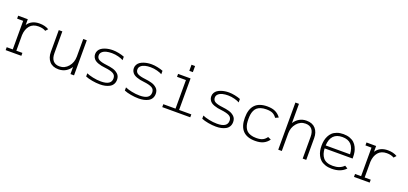

<svg xmlns="http://www.w3.org/2000/svg" viewBox="24 -1559 5255 2472"><g transform="rotate(20 2651.5 -323.0)"><path d="M48.8 -4.4V-44.4H131.8V-435.5L48.8 -436V-476.1L156.2 -475.6H180.7Q180.7 -475.6 180.7 -396.5Q232.9 -476.1 343.8 -476.1Q418.9 -476.1 471.7 -444.3L442.4 -412.1Q404.3 -436 343.8 -436Q266.6 -436 225.8 -387.5Q185.1 -338.9 180.7 -258.8V-44.4H263.7V-4.4Z M987.3 0H938.5V-97.7Q911.6 -54.7 868.9 -29.5Q826.2 -4.4 770 -4.4Q689 -4.4 646.2 -53.7Q603.5 -103 603.5 -182.1V-480.5H652.3V-182.1Q652.3 -113.8 682.6 -79.1Q712.9 -44.4 770 -44.4Q841.3 -44.4 889.9 -101.8Q938.5 -159.2 938.5 -240.2V-480.5H987.3Z M1507.3 -397.5Q1486.3 -411.1 1440.7 -423.6Q1395 -436 1348.6 -436Q1306.6 -436 1273.7 -427.7Q1240.7 -419.4 1219 -399.9Q1197.3 -380.4 1197.3 -351.6Q1197.3 -313.5 1230 -295.4Q1262.7 -277.3 1335.9 -269Q1360.4 -266.1 1380.6 -262.5Q1400.9 -258.8 1424.1 -252.4Q1447.3 -246.1 1464.6 -236.1Q1481.9 -226.1 1496.8 -212.6Q1511.7 -199.2 1519.5 -179.4Q1527.3 -159.7 1527.3 -135.7Q1527.3 -100.1 1511.7 -74Q1496.1 -47.9 1468.5 -33Q1440.9 -18.1 1408.4 -11.2Q1376 -4.4 1337.9 -4.4Q1287.6 -4.4 1231.4 -14.4Q1175.3 -24.4 1138.7 -40V-83.5Q1171.4 -68.4 1227.5 -56.4Q1283.7 -44.4 1337.9 -44.4Q1478.5 -44.4 1478.5 -135.7Q1478.5 -180.7 1442.6 -200.4Q1406.7 -220.2 1329.1 -229Q1300.8 -231.9 1277.8 -236.6Q1254.9 -241.2 1229.7 -250.2Q1204.6 -259.3 1187.7 -272Q1170.9 -284.7 1159.7 -305.2Q1148.4 -325.7 1148.4 -351.6Q1148.4 -378.4 1160.9 -400.1Q1173.3 -421.9 1193.4 -435.8Q1213.4 -449.7 1240.2 -459Q1267.1 -468.3 1293.9 -472.2Q1320.8 -476.1 1348.6 -476.1Q1386.2 -476.1 1430.4 -467Q1474.6 -458 1507.3 -444.8Z M2037.6 -397.5Q2016.6 -411.1 1970.9 -423.6Q1925.3 -436 1878.9 -436Q1836.9 -436 1804 -427.7Q1771 -419.4 1749.3 -399.9Q1727.5 -380.4 1727.5 -351.6Q1727.5 -313.5 1760.3 -295.4Q1793 -277.3 1866.2 -269Q1890.6 -266.1 1910.9 -262.5Q1931.2 -258.8 1954.3 -252.4Q1977.5 -246.1 1994.9 -236.1Q2012.2 -226.1 2027.1 -212.6Q2042 -199.2 2049.8 -179.4Q2057.6 -159.7 2057.6 -135.7Q2057.6 -100.1 2042 -74Q2026.4 -47.9 1998.8 -33Q1971.2 -18.1 1938.7 -11.2Q1906.2 -4.4 1868.2 -4.4Q1817.9 -4.4 1761.7 -14.4Q1705.6 -24.4 1668.9 -40V-83.5Q1701.7 -68.4 1757.8 -56.4Q1814 -44.4 1868.2 -44.4Q2008.8 -44.4 2008.8 -135.7Q2008.8 -180.7 1972.9 -200.4Q1937 -220.2 1859.4 -229Q1831.1 -231.9 1808.1 -236.6Q1785.2 -241.2 1760 -250.2Q1734.9 -259.3 1718 -272Q1701.2 -284.7 1689.9 -305.2Q1678.7 -325.7 1678.7 -351.6Q1678.7 -378.4 1691.2 -400.1Q1703.6 -421.9 1723.6 -435.8Q1743.7 -449.7 1770.5 -459Q1797.4 -468.3 1824.2 -472.2Q1851.1 -476.1 1878.9 -476.1Q1916.5 -476.1 1960.7 -467Q2004.9 -458 2037.6 -444.8Z M2410.6 -646V-562.5H2361.8V-646ZM2194.3 -4.4V-44.4H2361.8V-436H2239.7V-476.1H2410.6V-44.4H2578.1V-4.4Z M3098.1 -397.5Q3077.1 -411.1 3031.5 -423.6Q2985.8 -436 2939.5 -436Q2897.5 -436 2864.5 -427.7Q2831.5 -419.4 2809.8 -399.9Q2788.1 -380.4 2788.1 -351.6Q2788.1 -313.5 2820.8 -295.4Q2853.5 -277.3 2926.8 -269Q2951.2 -266.1 2971.4 -262.5Q2991.7 -258.8 3014.9 -252.4Q3038.1 -246.1 3055.4 -236.1Q3072.8 -226.1 3087.6 -212.6Q3102.5 -199.2 3110.4 -179.4Q3118.2 -159.7 3118.2 -135.7Q3118.2 -100.1 3102.5 -74Q3086.9 -47.9 3059.3 -33Q3031.7 -18.1 2999.3 -11.2Q2966.8 -4.4 2928.7 -4.4Q2878.4 -4.4 2822.3 -14.4Q2766.1 -24.4 2729.5 -40V-83.5Q2762.2 -68.4 2818.4 -56.4Q2874.5 -44.4 2928.7 -44.4Q3069.3 -44.4 3069.3 -135.7Q3069.3 -180.7 3033.4 -200.4Q2997.6 -220.2 2919.9 -229Q2891.6 -231.9 2868.7 -236.6Q2845.7 -241.2 2820.6 -250.2Q2795.4 -259.3 2778.6 -272Q2761.7 -284.7 2750.5 -305.2Q2739.3 -325.7 2739.3 -351.6Q2739.3 -378.4 2751.7 -400.1Q2764.2 -421.9 2784.2 -435.8Q2804.2 -449.7 2831.1 -459Q2857.9 -468.3 2884.8 -472.2Q2911.6 -476.1 2939.5 -476.1Q2977.1 -476.1 3021.2 -467Q3065.4 -458 3098.1 -444.8Z M3649.9 -391.1 3606.9 -371.6Q3585 -404.3 3553.7 -420.2Q3522.5 -436 3464.8 -436Q3422.4 -436 3390.9 -425.8Q3359.4 -415.5 3340.1 -398.7Q3320.8 -381.8 3309.1 -356Q3297.4 -330.1 3293.2 -302.7Q3289.1 -275.4 3289.1 -240.2Q3289.1 -205.1 3293.2 -177.7Q3297.4 -150.4 3309.1 -124.5Q3320.8 -98.6 3340.1 -81.8Q3359.4 -64.9 3390.9 -54.7Q3422.4 -44.4 3464.8 -44.4Q3522.5 -44.4 3554 -60.5Q3585.4 -76.7 3607.4 -108.9L3650.4 -89.4Q3622.1 -48.3 3578.1 -26.4Q3534.2 -4.4 3464.8 -4.4Q3240.2 -4.4 3240.2 -240.2Q3240.2 -476.1 3464.8 -476.1Q3533.7 -476.1 3577.6 -454.1Q3621.6 -432.1 3649.9 -391.1Z M3785.2 -646H3834V-382.8Q3860.8 -425.8 3903.6 -450.9Q3946.3 -476.1 4002.4 -476.1Q4083.5 -476.1 4126.2 -426.8Q4168.9 -377.4 4168.9 -298.3V0H4120.1V-298.3Q4120.1 -366.7 4089.8 -401.4Q4059.6 -436 4002.4 -436Q3931.2 -436 3882.6 -378.7Q3834 -321.3 3834 -240.2V0H3785.2Z M4340.3 -260.3H4674.3Q4665 -436 4507.3 -436Q4349.6 -436 4340.3 -260.3ZM4340.3 -220.2Q4342.3 -180.7 4352.1 -150.1Q4361.8 -119.6 4381.3 -95Q4400.9 -70.3 4434.3 -57.4Q4467.8 -44.4 4514.2 -44.4Q4612.3 -44.4 4665.5 -101.1L4704.6 -76.7Q4637.2 -4.4 4514.2 -4.4Q4463.4 -4.4 4423.6 -18.3Q4383.8 -32.2 4359.4 -54.4Q4335 -76.7 4319.1 -108.2Q4303.2 -139.6 4297.1 -171.9Q4291 -204.1 4291 -240.2Q4291 -276.4 4297.1 -308.6Q4303.2 -340.8 4318.6 -372.1Q4334 -403.3 4357.9 -425.8Q4381.8 -448.2 4420.2 -462.2Q4458.5 -476.1 4507.3 -476.1Q4556.2 -476.1 4594.5 -462.2Q4632.8 -448.2 4656.7 -425.8Q4680.7 -403.3 4696 -372.1Q4711.4 -340.8 4717.5 -308.6Q4723.6 -276.4 4723.6 -240.2V-220.2Z M4821.3 -4.4V-44.4H4904.3V-435.5L4821.3 -436V-476.1L4928.7 -475.6H4953.1Q4953.1 -475.6 4953.1 -396.5Q5005.4 -476.1 5116.2 -476.1Q5191.4 -476.1 5244.1 -444.3L5214.8 -412.1Q5176.8 -436 5116.2 -436Q5039.1 -436 4998.3 -387.5Q4957.5 -338.9 4953.1 -258.8V-44.4H5036.1V-4.4Z"/></g></svg>

Font: AzarMehrMonospaced
Style: SansRegular
Weight: 1
Designer: Amin Abedi
Version: Version 1.00